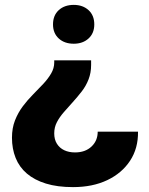

<svg xmlns="http://www.w3.org/2000/svg" viewBox="-20 -568 608 786"><path d="M353 -321V-302Q353 -270 342.5 -243Q332 -216 314.5 -193.5Q297 -171 278 -150Q259 -129 241.5 -109Q224 -89 213 -68Q202 -47 202 -22Q202 3 213 20.5Q224 38 243 47Q262 56 287 56Q329 56 354.5 32Q380 8 380 -29H545Q546 39 512.5 90Q479 141 419 169.5Q359 198 279 198Q215 198 168 183.5Q121 169 90 142.5Q59 116 44 78.5Q29 41 29 -4Q29 -44 41.5 -75.5Q54 -107 73.5 -133Q93 -159 115.5 -181.5Q138 -204 157.5 -225Q177 -246 189.5 -267.5Q202 -289 202 -312V-321ZM282 -548Q319 -548 342.5 -526.5Q366 -505 366 -468Q366 -432 342.5 -410.5Q319 -389 282 -389Q244 -389 220.5 -410.5Q197 -432 197 -468Q197 -505 220.5 -526.5Q244 -548 282 -548Z"/></svg>

Font: Mona Sans ExtraLight ExtraBold
Style: Regular
Weight: 800
Version: Version 2.000